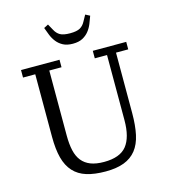

<svg xmlns="http://www.w3.org/2000/svg" viewBox="-132 -1021 999 1137"><g transform="rotate(-15 367.5 -452.5)"><path d="M375 12Q307 12 258.5 -3Q210 -18 179 -52Q148 -86 134 -139Q120 -192 120 -269V-652H45V-698H281V-652H206V-253Q206 -200 215 -161Q224 -122 244.5 -96.5Q265 -71 298 -58Q331 -45 380 -45Q478 -45 519 -96.5Q560 -148 560 -253V-652H485V-698H690V-652H615V-282Q615 -206 603 -150.5Q591 -95 562.5 -59Q534 -23 488 -5.5Q442 12 375 12ZM383 -769Q347 -769 323.5 -781.5Q300 -794 284.5 -813.5Q269 -833 259.5 -856.5Q250 -880 242 -903L269 -917L290 -879Q302 -856 322 -844.5Q342 -833 383 -833Q424 -833 444 -844.5Q464 -856 476 -879L497 -917L524 -903Q516 -880 506.5 -856.5Q497 -833 481.5 -813.5Q466 -794 442.5 -781.5Q419 -769 383 -769Z"/></g></svg>

Font: IBM Plex Serif
Style: Regular
Weight: 400
Designer: Mike Abbink, Paul van der Laan, Pieter van Rosmalen
Foundry: Bold Monday
Version: Version 2.6